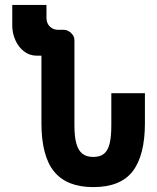

<svg xmlns="http://www.w3.org/2000/svg" viewBox="-20 -745 640 783"><path d="M571 -365H434V-234.5Q434 -186.5 426.8 -158.2Q419.5 -130 403.5 -117.5Q387.5 -105 360.5 -105Q333 -105 316.2 -118Q299.5 -131 291.5 -159.2Q283.5 -187.5 283.5 -234.5V-582Q283.5 -597.5 269.8 -610.5Q256 -623.5 240 -623.5H216Q197 -623.5 183.2 -636.8Q169.5 -650 169.5 -673V-725H30V-641.5Q30 -609.5 42.8 -581Q55.5 -552.5 78.2 -535.2Q101 -518 129.5 -518H149V-243Q149 -108.5 200.8 -45.2Q252.5 18 360.5 18Q472 18 521.5 -47Q571 -112 571 -243Z"/></svg>

Font: JuliaMono
Style: Bold
Weight: 700
Monospace: yes
Designer: cormullion
Foundry: corm
Version: Version 0.055; ttfautohint (v1.8.4)